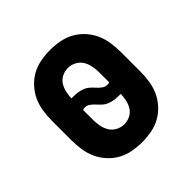

<svg xmlns="http://www.w3.org/2000/svg" viewBox="-145 -655 789 789"><g transform="rotate(-45 250.0 -260.0)"><path d="M250 8Q223 8 195.5 3Q168 -2 144 -15Q120 -28 101 -48.5Q82 -69 70.5 -93.5Q59 -118 54.5 -145.5Q50 -173 50 -200V-320Q50 -347 54.5 -374.5Q59 -402 70.5 -426.5Q82 -451 101 -471.5Q120 -492 144 -505Q168 -518 195.5 -523Q223 -528 250 -528Q277 -528 304.5 -523Q332 -518 356 -505Q380 -492 399 -471.5Q418 -451 429.5 -426.5Q441 -402 445.5 -374.5Q450 -347 450 -320V-200Q450 -173 445.5 -145.5Q441 -118 429.5 -93.5Q418 -69 399 -48.5Q380 -28 356 -15Q332 -2 304.5 3Q277 8 250 8ZM316 -260Q319 -260 322 -260.5Q325 -261 328 -262V-320Q328 -338 324.5 -356.5Q321 -375 311.5 -390.5Q302 -406 285 -415Q268 -424 250 -424Q232 -424 215.5 -416Q199 -408 189.5 -393Q180 -378 176 -360Q172 -342 172 -325Q175 -325 178 -325Q181 -325 184 -325Q197 -325 209.5 -323Q222 -321 234 -316.5Q246 -312 255.5 -303.5Q265 -295 273.5 -285.5Q282 -276 292.5 -268Q303 -260 316 -260ZM250 -96Q268 -96 284.5 -104Q301 -112 310.5 -127Q320 -142 324 -160Q328 -178 328 -195Q325 -195 322 -195Q319 -195 316 -195Q303 -195 290.5 -197Q278 -199 266 -203.5Q254 -208 244.5 -216.5Q235 -225 226.5 -234.5Q218 -244 207.5 -252Q197 -260 184 -260Q181 -260 178 -259.5Q175 -259 172 -258V-200Q172 -182 175.5 -163.5Q179 -145 188.5 -129.5Q198 -114 215 -105Q232 -96 250 -96Z"/></g></svg>

Font: Iosevka SS04 Extrabold
Style: Regular
Weight: 800
Monospace: yes
Designer: Belleve Invis
Foundry: Belleve Invis
Version: Version 19.0.0; ttfautohint (v1.8.4)